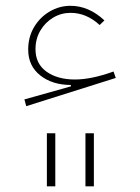

<svg xmlns="http://www.w3.org/2000/svg" viewBox="-20 -364 487 668"><path d="M143.1 99.6H172.4V284.2H143.1ZM277.3 99.6H306.6V284.2H277.3ZM78.1 -191.4Q78.1 -235.8 98.9 -270.3Q119.6 -304.7 153.3 -324.2Q187 -343.8 225.1 -343.8Q289.1 -343.8 343.3 -293L326.7 -276.9Q280.8 -319.3 225.6 -319.3Q192.9 -319.3 165 -302.7Q137.2 -286.1 120.4 -257.6Q103.5 -229 103.5 -192.9Q103.5 -142.1 141.8 -114.7Q180.2 -87.4 240.7 -87.4Q297.9 -87.4 375 -115.2L382.8 -92.8L71.3 5.4L64.9 -18.1L226.6 -63.5V-68.4Q162.1 -68.4 120.1 -101.6Q78.1 -134.8 78.1 -191.4Z"/></svg>

Font: Estedad-FD Thin
Style: Regular
Weight: 100
Designer: Amin Abedi
Version: Version 7.3